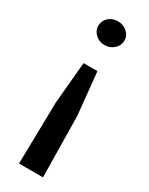

<svg xmlns="http://www.w3.org/2000/svg" viewBox="-173 -531 548 707"><g transform="rotate(30 101.5 -178.0)"><path d="M70 -299H129L147 -120L151 140H49L54 -122ZM103 -496Q126 -496 142.5 -481.5Q159 -467 159 -445Q159 -425 142.5 -410Q126 -395 103 -395Q80 -395 64 -410Q48 -425 48 -445Q48 -467 64 -481.5Q80 -496 103 -496Z"/></g></svg>

Font: Alumni Sans Thin SemiBold
Style: Regular
Weight: 600
Version: Version 1.018